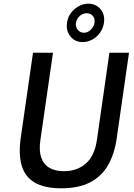

<svg xmlns="http://www.w3.org/2000/svg" viewBox="-20 -1008 726 1038"><path d="M312 10Q218.5 10 166 -22Q113.5 -54 96.5 -115.5Q79.5 -177 92.5 -265.5L158.5 -723H266.5L198.5 -252Q190 -195 202.5 -157.5Q215 -120 246.5 -101.2Q278 -82.5 325.5 -82.5Q397 -82.5 444.2 -124Q491.5 -165.5 504 -252L571.5 -723H677.5L610.5 -257Q598 -172.5 562.8 -112.8Q527.5 -53 465.8 -21.5Q404 10 312 10ZM426.5 -780.5Q385 -780.5 360.5 -811.2Q336 -842 342.5 -887Q346.5 -915 363.5 -937.8Q380.5 -960.5 405.2 -974.2Q430 -988 457.5 -988Q499 -988 523.8 -958Q548.5 -928 542 -885Q538 -855.5 521.2 -831.8Q504.5 -808 479.5 -794.2Q454.5 -780.5 426.5 -780.5ZM433.5 -831Q454.5 -831 471 -847.2Q487.5 -863.5 491 -884.5Q494 -907.5 481.8 -922Q469.5 -936.5 448.5 -936.5Q428.5 -936.5 411.5 -922Q394.5 -907.5 390.5 -884.5Q387.5 -863.5 400.2 -847.2Q413 -831 433.5 -831Z"/></svg>

Font: Public Sans Thin Medium
Style: Italic
Weight: 500
Italic angle: -8°
Version: Version 2.001